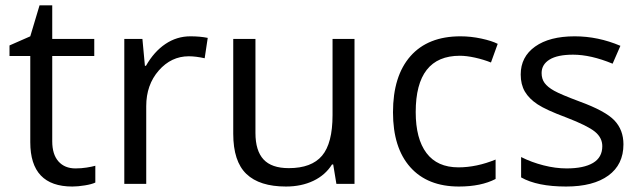

<svg xmlns="http://www.w3.org/2000/svg" viewBox="-20 -679 2368 709"><path d="M258.8 -57.1Q280.3 -57.1 300.3 -60.3Q320.3 -63.5 332 -66.9V-4.9Q318.8 1.5 293.2 5.6Q267.6 9.8 247.1 9.8Q91.8 9.8 91.8 -153.8V-472.2H15.1V-511.2L91.8 -544.9L126 -659.2H172.9V-535.2H328.1V-472.2H172.9V-157.2Q172.9 -108.9 195.8 -83Q218.8 -57.1 258.8 -57.1Z M683.1 -544.9Q718.8 -544.9 747.1 -539.1L735.8 -463.9Q702.6 -471.2 677.2 -471.2Q612.3 -471.2 566.2 -418.5Q520 -365.7 520 -287.1V0H439V-535.2H505.9L515.1 -436H519Q548.8 -488.3 590.8 -516.6Q632.8 -544.9 683.1 -544.9Z M923.3 -535.2V-188Q923.3 -122.6 953.1 -90.3Q982.9 -58.1 1046.4 -58.1Q1130.4 -58.1 1169.2 -104Q1208 -149.9 1208 -253.9V-535.2H1289.1V0H1222.2L1210.4 -71.8H1206.1Q1181.2 -32.2 1137 -11.2Q1092.8 9.8 1036.1 9.8Q938.5 9.8 889.9 -36.6Q841.3 -83 841.3 -185.1V-535.2Z M1674.8 9.8Q1558.6 9.8 1494.9 -61.8Q1431.2 -133.3 1431.2 -264.2Q1431.2 -398.4 1495.8 -471.7Q1560.5 -544.9 1680.2 -544.9Q1718.8 -544.9 1757.3 -536.6Q1795.9 -528.3 1817.9 -517.1L1793 -448.2Q1766.1 -459 1734.4 -466.1Q1702.6 -473.1 1678.2 -473.1Q1515.1 -473.1 1515.1 -265.1Q1515.1 -166.5 1554.9 -113.8Q1594.7 -61 1672.9 -61Q1739.7 -61 1810.1 -89.8V-18.1Q1756.3 9.8 1674.8 9.8Z M2282.2 -146Q2282.2 -71.3 2226.6 -30.8Q2170.9 9.8 2070.3 9.8Q1963.9 9.8 1904.3 -23.9V-99.1Q1942.9 -79.6 1987.1 -68.4Q2031.2 -57.1 2072.3 -57.1Q2135.7 -57.1 2169.9 -77.4Q2204.1 -97.7 2204.1 -139.2Q2204.1 -170.4 2177 -192.6Q2149.9 -214.8 2071.3 -245.1Q1996.6 -272.9 1965.1 -293.7Q1933.6 -314.5 1918.2 -340.8Q1902.8 -367.2 1902.8 -403.8Q1902.8 -469.2 1956.1 -507.1Q2009.3 -544.9 2102.1 -544.9Q2188.5 -544.9 2271 -509.8L2242.2 -443.8Q2161.6 -477.1 2096.2 -477.1Q2038.6 -477.1 2009.3 -459Q1980 -440.9 1980 -409.2Q1980 -387.7 1991 -372.6Q2002 -357.4 2026.4 -343.8Q2050.8 -330.1 2120.1 -304.2Q2215.3 -269.5 2248.8 -234.4Q2282.2 -199.2 2282.2 -146Z"/></svg>

Font: f0_58959 
Style: Regular
Weight: 400
Foundry: Ascender Corporation
Version: Version 1.10